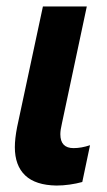

<svg xmlns="http://www.w3.org/2000/svg" viewBox="-20 -565 331 595"><path d="M155 10Q90 9 58 -21.5Q26 -52 26 -109Q26 -135 33 -171L113 -545H249L172 -183Q167 -162 167 -149Q167 -106 208 -106Q232 -106 259 -115L235 -1Q217 4 196 7Q175 10 155 10Z"/></svg>

Font: Noto Sans Condensed
Style: Bold Italic
Weight: 700
Width: 3
Italic angle: -12°
Designer: Monotype Design Team
Foundry: Monotype Imaging Inc.
Version: Version 2.013; ttfautohint (v1.8.4.7-5d5b)